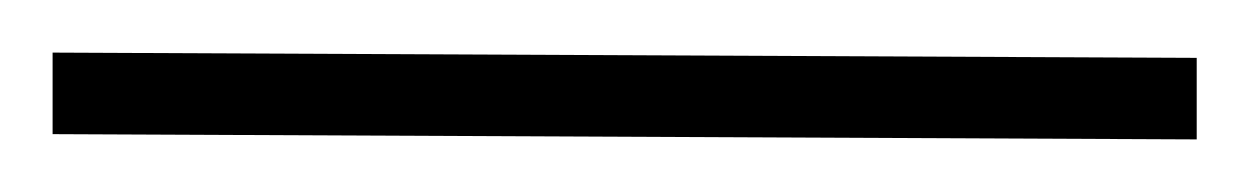

<svg xmlns="http://www.w3.org/2000/svg" viewBox="-50 47 475 73"><path d="M-30 67 405 69V100L-30 98Z"/></svg>

Font: Arima ExtraLight
Style: Regular
Weight: 250
Designer: Joana Correia and Natanael Gama
Foundry: NDISCOVER
Version: Version 1.101;gftools[0.9.23]